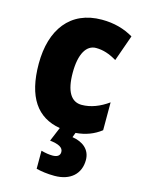

<svg xmlns="http://www.w3.org/2000/svg" viewBox="-120 -634 706 945"><g transform="rotate(15 232.5 -161.5)"><path d="M382 125C382 71 342 41 289 33L298 9C348 5 390 -11 426 -39V-181C383 -150 337 -132 291 -132C238 -132 208 -178 208 -274C208 -370 239 -421 288 -421C324 -421 357 -410 394 -388L441 -521C395 -548 343 -563 280 -563C119 -563 35 -447 35 -274C35 -103 99 -14 217 6L187 78C231 83 255 95 255 118C255 137 241 146 217 146C200 146 181 143 159 137V229C183 235 215 240 252 240C334 240 382 195 382 125Z"/></g></svg>

Font: Noto Sans Sinhala UI Condensed Black
Style: Regular
Weight: 900
Width: 3
Designer: Jelle Bosma - Monotype Design Team
Foundry: Monotype Imaging Inc.
Version: Version 2.006